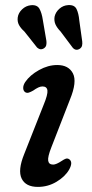

<svg xmlns="http://www.w3.org/2000/svg" viewBox="-20 -723 362 753"><path d="M188.5 -77.5Q200.5 -77.5 223 -92.5Q231 -98 237.8 -100.5Q244.5 -103 251.5 -98.5Q267.5 -87 251 -57.5Q235 -30 201.5 -10Q168 10 128.5 10Q81 10 65 -22.5Q49 -55 75 -119L151 -311.5Q168 -352.5 166 -368.2Q164 -384 146.5 -384Q139 -384 130 -379.8Q121 -375.5 110.5 -368Q101 -362.5 93.5 -360Q86 -357.5 79.5 -361Q71.5 -366 71 -377.2Q70.5 -388.5 79 -401.5Q97.5 -428.5 133 -448.2Q168.5 -468 204.5 -468Q249 -468 266 -435.2Q283 -402.5 254.5 -333L181.5 -145.5Q166.5 -107.5 169 -92.5Q171.5 -77.5 188.5 -77.5ZM291 -642.5 302.5 -560.5Q303.5 -551.5 301.8 -544Q300 -536.5 292.5 -531.5Q277.5 -522.5 265.5 -535.5L217.5 -599.5Q203.5 -614 197.5 -627.5Q191.5 -641 194 -657.5Q198 -675.5 213 -688.8Q228 -702 247.5 -703Q272 -704.5 280.2 -687.5Q288.5 -670.5 291 -642.5ZM148 -644.5 162 -562.5Q163 -554 161.5 -546.5Q160 -539 153 -534Q139 -524.5 125.5 -536.5L76 -599Q61.5 -612 54.5 -625Q47.5 -638 49.5 -654.5Q52 -672.5 66.8 -686.5Q81.5 -700.5 101 -702.5Q125.5 -705 134.8 -688.5Q144 -672 148 -644.5Z"/></svg>

Font: Fraunces 9pt S100
Style: Italic
Weight: 400
Italic angle: -16°
Version: Version 1.000; ttfautohint (v1.8.3)